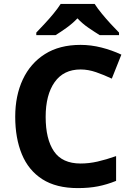

<svg xmlns="http://www.w3.org/2000/svg" viewBox="-20 -954 677 984"><path d="M393 -598Q306 -598 260 -533Q214 -468 214 -355Q214 -241 256.5 -178.5Q299 -116 393 -116Q436 -116 480 -126Q524 -136 575 -154V-27Q528 -8 482 1Q436 10 379 10Q268 10 197 -35.5Q126 -81 92 -163.5Q58 -246 58 -356Q58 -464 97 -547Q136 -630 210.5 -677Q285 -724 393 -724Q446 -724 499.5 -710.5Q553 -697 602 -674L553 -551Q513 -570 472.5 -584Q432 -598 393 -598ZM465 -934Q479 -912 501.5 -884.5Q524 -857 548 -831Q572 -805 590 -787V-774H491Q465 -790 433.5 -811.5Q402 -833 377 -860Q351 -833 321 -811.5Q291 -790 265 -774H166V-787Q184 -806 208 -831.5Q232 -857 254.5 -884.5Q277 -912 291 -934Z"/></svg>

Font: Noto Sans
Style: Bold
Weight: 700
Designer: Monotype Design Team
Foundry: Monotype Imaging Inc.
Version: Version 2.000;GOOG;noto-source:20170915:90ef993387c0; ttfaut